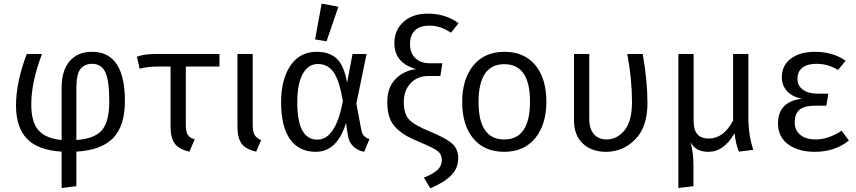

<svg xmlns="http://www.w3.org/2000/svg" viewBox="-20 -823 4706 1056"><path d="M400 -336V-53Q501 -60 541 -107.5Q581 -155 581 -266Q581 -381 559 -426.5Q537 -472 487 -472Q445 -472 422.5 -443.5Q400 -415 400 -336ZM667 -267Q667 -131 602.5 -64Q538 3 400 11V201L319 211V11Q188 3 128 -60Q68 -123 68 -243Q68 -369 127 -526H211Q152 -372 152 -249Q152 -150 192.5 -105.5Q233 -61 319 -53V-340Q319 -436 363.5 -487Q408 -538 486 -538Q667 -538 667 -267Z M1002 -457V-137Q1002 -98 1013 -81Q1024 -64 1051 -57L1022 11Q964 -2 941 -33.5Q918 -65 918 -127V-457H843Q787 -456 748 -445L733 -511Q772 -526 836 -526H1187V-457Z M1370 -526V-137Q1370 -99 1380 -81.5Q1390 -64 1416 -52L1389 11Q1331 -2 1308.5 -33.5Q1286 -65 1286 -127V-526Z M1729 -471Q1675 -471 1645 -416.5Q1615 -362 1615 -260Q1615 -55 1725 -55Q1826 -55 1866 -267Q1846 -383 1814 -427Q1782 -471 1729 -471ZM1722 -538Q1793 -538 1833 -499.5Q1873 -461 1889 -368L1919 -526H1996L1940 -253L1967 -110Q1971 -89 1981 -77Q1991 -65 2012 -58L1983 12Q1949 6 1924 -17Q1899 -40 1893 -79L1883 -147Q1835 12 1716 12Q1625 12 1575.5 -57Q1526 -126 1526 -260Q1526 -385 1577 -461.5Q1628 -538 1722 -538ZM1841 -786 1776 -596 1713 -606 1749 -803Z M2332 -748Q2432 -748 2502 -695L2460 -643Q2403 -682 2343 -682Q2288 -682 2261.5 -655Q2235 -628 2235 -581Q2235 -531 2264.5 -503Q2294 -475 2345 -475H2413L2402 -405H2337Q2275 -405 2238 -365Q2201 -325 2201 -263Q2201 -197 2229.5 -166Q2258 -135 2344 -100Q2431 -64 2465.5 -34.5Q2500 -5 2500 47Q2500 101 2463.5 139.5Q2427 178 2347 213L2311 154Q2360 135 2385 112.5Q2410 90 2410 56Q2410 26 2388 8.5Q2366 -9 2294 -39Q2246 -59 2218 -74.5Q2190 -90 2162.5 -115.5Q2135 -141 2122.5 -176.5Q2110 -212 2110 -262Q2110 -343 2156 -389Q2202 -435 2269 -443Q2149 -476 2149 -586Q2149 -657 2199 -702.5Q2249 -748 2332 -748Z M2754 -470Q2612 -470 2612 -262Q2612 -56 2753 -56Q2895 -56 2895 -264Q2895 -470 2754 -470ZM2754 -538Q2864 -538 2924.5 -464.5Q2985 -391 2985 -264Q2985 -138 2923.5 -63Q2862 12 2753 12Q2644 12 2583 -61.5Q2522 -135 2522 -262Q2522 -388 2583.5 -463Q2645 -538 2754 -538Z M3430 -526H3515Q3541 -379 3541 -256Q3541 -124 3473.5 -56Q3406 12 3313 12Q3235 12 3186 -33Q3137 -78 3137 -162V-526H3221V-169Q3221 -113 3247 -84.5Q3273 -56 3317 -56Q3372 -56 3414 -105Q3456 -154 3456 -263Q3456 -387 3430 -526Z M4123 1 4044 11Q4027 -29 4020 -90Q3961 12 3877 12Q3804 12 3778 -42Q3794 15 3794 92V201L3711 211V-526H3795V-155Q3795 -61 3878 -61Q3960 -61 4012 -160V-526H4096V-179Q4096 -80 4123 1Z M4462 -538Q4561 -538 4631 -489L4589 -438Q4535 -472 4470 -472Q4420 -472 4393 -450.5Q4366 -429 4366 -389Q4366 -352 4395.5 -330Q4425 -308 4475 -308H4536L4525 -242H4469Q4406 -242 4378.5 -220.5Q4351 -199 4351 -149Q4351 -107 4381.5 -81.5Q4412 -56 4467 -56Q4535 -56 4609 -104L4649 -50Q4571 12 4462 12Q4370 12 4314.5 -29.5Q4259 -71 4259 -143Q4259 -265 4391 -280Q4338 -290 4309 -321.5Q4280 -353 4280 -398Q4280 -463 4329.5 -500.5Q4379 -538 4462 -538Z"/></svg>

Font: FiraSans
Style: Regular
Weight: 350
Designer: Carrois Corporate & Edenspiekermann AG
Foundry: Carrois Corporate GbR & Edenspiekermann AG
Version: Version 3.106;PS 003.106;hotconv 1.0.70;makeotf.lib2.5.58329